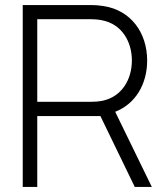

<svg xmlns="http://www.w3.org/2000/svg" viewBox="-20 -740 661 760"><path d="M70 0H127.5V-280.5H377.5L513.5 0H581L436 -297.5C516.5 -329 562.5 -407 562.5 -500.5C562.5 -610.5 498 -699.5 390 -716C371.5 -719 355.5 -720 341.5 -720H70ZM127.5 -337V-664H340.5C352 -664 369 -663 385 -659.5C463 -644 502 -574.5 502 -500.5C502 -426.5 463 -357 385 -341C369 -338 352 -337 340.5 -337Z"/></svg>

Font: Eudonet Light
Style: Regular
Weight: 300
Designer: Mikhail Sharanda
Foundry: Mikhail Sharanda
Version: Version 4.503;Glyphs 3.1.2 (3151)